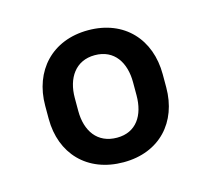

<svg xmlns="http://www.w3.org/2000/svg" viewBox="-66 -800 594 539"><g transform="rotate(-15 230.5 -530.0)"><path d="M59.7 -547.9V-509.9C59.7 -409.1 125.7 -337.7 231.9 -337.7C336.6 -337.7 401.3 -409.1 401.3 -509.9V-547.9C401.3 -649.1 336.3 -721.6 230.5 -721.6C125.7 -721.6 59.7 -649.1 59.7 -547.9ZM145.6 -509.9V-547.9C145.6 -604.8 174.4 -649.1 230.5 -649.1C287.6 -649.1 315 -604.8 315 -547.9V-509.9C315 -451.7 287.6 -409.1 231.9 -409.1C174.4 -409.1 145.6 -451.7 145.6 -509.9Z"/></g></svg>

Font: Magic Ui Pro Medium
Style: Regular
Weight: 500
Designer: Stefan Endress, Andreas Faust
Version: Version 1.000;FEAKit 1.0